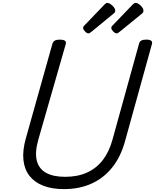

<svg xmlns="http://www.w3.org/2000/svg" viewBox="-20 -1289 1072 1328"><path d="M422 19Q339 19 279 -4.5Q219 -28 184 -72.5Q149 -117 142 -182.5Q135 -248 159 -333L343 -988Q348 -1002 359.5 -1008.5Q371 -1015 394 -1015Q417 -1015 428 -1008Q439 -1001 435 -985L245 -323Q220 -235 234.5 -178Q249 -121 299 -93.5Q349 -66 430 -66Q517 -66 582 -95.5Q647 -125 691 -182Q735 -239 758 -323L942 -988Q946 -1002 957.5 -1008.5Q969 -1015 992 -1015Q1039 -1015 1031 -985L845 -313Q815 -204 756 -130.5Q697 -57 613 -19Q529 19 422 19ZM592 -1058Q581 -1058 568 -1071.5Q555 -1085 555 -1095Q555 -1099 556 -1103Q557 -1107 564 -1113L703 -1258Q708 -1263 712.5 -1266Q717 -1269 723 -1269Q733 -1269 745.5 -1260Q758 -1251 767.5 -1239Q777 -1227 777 -1217Q777 -1210 774.5 -1204.5Q772 -1199 762 -1192L611 -1068Q605 -1064 600.5 -1061Q596 -1058 592 -1058ZM787 -1058Q776 -1058 763 -1071.5Q750 -1085 750 -1095Q750 -1099 751 -1103Q752 -1107 759 -1113L898 -1258Q904 -1263 908.5 -1266Q913 -1269 919 -1269Q929 -1269 941.5 -1260Q954 -1251 963 -1239Q972 -1227 972 -1217Q972 -1210 970 -1204.5Q968 -1199 957 -1191L806 -1068Q801 -1064 796 -1061Q791 -1058 787 -1058Z"/></svg>

Font: Playwrite AU NSW
Style: Regular
Weight: 400
Designer: Veronika Burian, José Scaglione
Foundry: TypeTogether
Version: Version 1.002